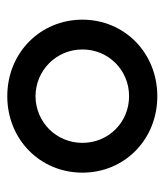

<svg xmlns="http://www.w3.org/2000/svg" viewBox="19 -472 460 538"><g transform="rotate(-90 249.0 -203.0)"><path d="M248.5 7.8C370.1 7.8 462.9 -84.5 462.9 -202.1C462.9 -319.8 370.1 -412.6 248.5 -412.6C126.5 -412.6 34.2 -319.8 34.2 -202.1C34.2 -84.5 126.5 7.8 248.5 7.8ZM248.5 -71.3C175.3 -71.3 117.7 -128.9 117.7 -202.1C117.7 -274.9 175.3 -333 248.5 -333.5C321.3 -333 379.4 -274.9 379.4 -202.1C379.4 -128.9 321.3 -71.3 248.5 -71.3Z"/></g></svg>

Font: Now Medium
Style: Regular
Weight: 500
Designer: Alfredo Marco Pradil
Foundry: Alfredo Marco Pradil
Version: Version 1.200;hotconv 1.0.109;makeotfexe 2.5.65596